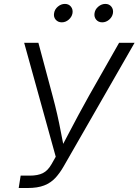

<svg xmlns="http://www.w3.org/2000/svg" viewBox="-20 -942 694 962"><path d="M73.7 0 83.5 -62H129.4Q169.4 -62 194.6 -74.5Q219.7 -86.9 238.3 -119.6L259.3 -156.7L101.1 -727.5H172.4L243.2 -462.9Q256.8 -412.6 266.8 -368.2Q276.9 -323.7 284.9 -281.2Q293 -238.8 301.8 -194.8H282.7Q306.2 -238.8 328.1 -281Q350.1 -323.2 374 -367.7Q397.9 -412.1 426.3 -462.9L576.7 -727.5H654.3L299.3 -108.9Q279.8 -74.7 257.1 -50.3Q234.4 -25.9 201.4 -12.9Q168.5 0 118.2 0ZM492.2 -830.1Q473.1 -830.1 461.9 -843.5Q450.7 -856.9 453.6 -876Q456.5 -895.5 472.7 -908.9Q488.8 -922.4 507.8 -922.4Q526.9 -922.4 537.8 -908.9Q548.8 -895.5 545.9 -876Q542.5 -856.9 526.9 -843.5Q511.2 -830.1 492.2 -830.1ZM289.6 -830.1Q270.5 -830.1 259 -843.5Q247.6 -856.9 251 -876Q253.9 -895.5 270 -908.9Q286.1 -922.4 305.2 -922.4Q324.2 -922.4 335.2 -908.9Q346.2 -895.5 343.3 -876Q339.8 -856.9 324.2 -843.5Q308.6 -830.1 289.6 -830.1Z"/></svg>

Font: Inter 16pt Light
Style: Italic
Weight: 300
Italic angle: -9.3988°
Version: Version 4.001;git-66647c0bb